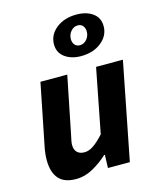

<svg xmlns="http://www.w3.org/2000/svg" viewBox="-116 -852 777 945"><g transform="rotate(-15 272.0 -379.0)"><path d="M154.8 12Q93.8 12 65.8 -21Q37.7 -54 37.7 -115.4Q37.7 -132.4 39.7 -150Q41.7 -167.6 45.7 -186L107.7 -496H244.4L185.5 -203.4Q182.5 -188.6 180 -177.2Q177.5 -165.8 177.5 -155.9Q177.5 -130.5 190.8 -117.6Q204 -104.6 228.3 -104.6Q250.5 -104.6 274.1 -120.6Q297.8 -136.6 327.5 -169.4L391.2 -496H527.9L430.4 0H318.8L321 -66.6H317Q283.8 -35.3 241.6 -11.7Q199.4 12 154.8 12ZM334.2 -566.1Q285.1 -566.1 252.4 -589.9Q219.6 -613.7 219.6 -656Q219.6 -704.6 260.5 -737.3Q301.4 -769.9 364.5 -769.9Q414.4 -769.9 446.8 -746.5Q479.1 -723.1 479.1 -680Q479.1 -632.2 438.2 -599.2Q397.4 -566.1 334.2 -566.1ZM342.8 -619.4Q362.9 -619.4 377.5 -636.3Q392.1 -653.3 392.1 -676.4Q392.1 -692.7 383.1 -704.6Q374.1 -716.6 355.9 -716.6Q335.8 -716.6 321.2 -699.7Q306.6 -682.8 306.6 -659.7Q306.6 -642.6 316 -631Q325.4 -619.4 342.8 -619.4Z"/></g></svg>

Font: Source Sans 3 VF
Style: Italic
Weight: 200
Italic angle: -11°
Designer: Paul D. Hunt
Foundry: Adobe Systems Incorporated
Version: Version 3.042;hotconv 1.0.118;makeotfexe 2.5.65603